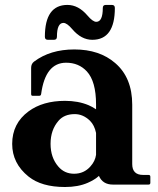

<svg xmlns="http://www.w3.org/2000/svg" viewBox="-20 -747 638 777"><path d="M408.2 -727.1H432.6Q444.8 -727.1 444.8 -714.8Q444.8 -585.9 353.5 -585.9Q309.1 -585.9 272.5 -628.9Q251 -654.3 236.8 -654.3Q210.4 -654.3 210.4 -598.1Q210.4 -585.9 198.2 -585.9H173.8Q161.6 -585.9 161.6 -598.1Q161.6 -727.1 252.9 -727.1Q297.4 -727.1 334 -684.1Q355.5 -658.7 369.6 -658.7Q396 -658.7 396 -714.8Q396 -727.1 408.2 -727.1ZM437 0Q395.5 0 380.4 -35.2Q363.3 -19.5 335.4 -7.3Q296.4 9.8 243.2 9.8Q147.9 9.8 95.2 -32.7Q29.3 -85.9 29.3 -164.6Q29.3 -247.6 95.7 -296.4Q153.3 -338.9 243.2 -338.9Q296.4 -338.9 338.4 -321.3Q352.5 -315.4 368.7 -304.7V-324.7Q368.7 -417.5 331.5 -458Q298.8 -493.2 247.6 -493.2Q163.6 -493.2 146.5 -366.7Q145.5 -359.4 139.2 -359.4H111.3Q106 -359.4 106 -366.7V-472.2Q106 -488.8 117.7 -497.6Q183.1 -546.9 280.8 -546.9Q382.8 -546.9 446.3 -491.7Q515.1 -432.6 515.1 -323.2V-83Q515.1 -39.1 559.1 -39.1H581.1Q588.4 -39.1 588.4 -31.7V-7.3Q588.4 0 581.1 0ZM368.7 -120.6V-209Q362.3 -240.2 344.2 -258.3Q316.4 -285.2 282.7 -285.2Q240.2 -285.2 217.3 -258.8Q184.6 -221.7 184.6 -165Q184.6 -109.4 215.8 -73.2Q240.7 -43.9 279.8 -43.9Q319.8 -43.9 345.7 -73.2Q365.2 -94.7 368.7 -120.6Z"/></svg>

Font: Simply Serif
Style: Bold
Weight: 700
Designer: Wojciech Kalinowski "wmk69" (wmk69@o2.pl)
Foundry: Wojciech Kalinowski "wmk69" (wmk69@o2.pl)
Version: Version 1.0.0; 2022-02-18